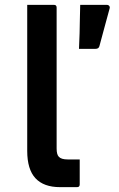

<svg xmlns="http://www.w3.org/2000/svg" viewBox="-20 -770 490 790"><path d="M308 -11Q308 0 297 0H227Q160 0 126 -36.5Q92 -73 92 -149V-750H202Q213 -750 213 -739V-159Q213 -134 222 -125Q232 -114 258 -114H308ZM373 -569H305Q307 -607 307.5 -633Q308 -659 308.5 -685.5Q309 -712 310 -750H419Q426 -750 429.5 -745.5Q433 -741 431 -735Q422 -701 416 -680Q410 -659 404.5 -637.5Q399 -616 389 -580Q386 -569 373 -569Z"/></svg>

Font: Recursive Sn Lnr St SmB
Style: Regular
Weight: 600
Version: Version 1.079;hotconv 1.0.112;makeotfexe 2.5.65598; ttfautoh